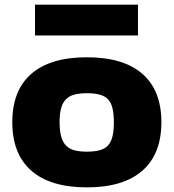

<svg xmlns="http://www.w3.org/2000/svg" viewBox="-20 -797 749 828"><path d="M131 -777H575V-644H131ZM355 11Q197 11 115 -61Q33 -133 33 -270Q33 -407 115 -478.5Q197 -550 355 -550Q512 -550 594 -478.5Q676 -407 676 -270Q676 -133 594 -61Q512 11 355 11ZM355 -143Q387 -143 409.5 -149Q432 -155 445.5 -169.5Q459 -184 465 -208.5Q471 -233 471 -270Q471 -306 465 -330.5Q459 -355 445.5 -369Q432 -383 409.5 -389Q387 -395 355 -395Q323 -395 300.5 -389Q278 -383 264 -368.5Q250 -354 243.5 -330Q237 -306 237 -270Q237 -234 243.5 -209.5Q250 -185 264 -170Q278 -155 300.5 -149Q323 -143 355 -143Z"/></svg>

Font: Encode Sans Wide
Style: ExtraBold
Weight: 800
Designer: Pablo Impallari, Andres Torresi
Foundry: Pablo Impallari, Andres Torresi
Version: Version 1.000; ttfautohint (v1.00) -l 8 -r 50 -G 200 -x 14 -